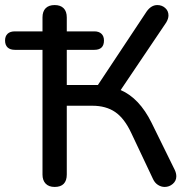

<svg xmlns="http://www.w3.org/2000/svg" viewBox="-40 -732 753 759"><path d="M128 -42V-535H19Q0 -535 -10 -544.5Q-20 -554 -20 -572Q-20 -589 -10 -598.5Q0 -608 19 -608H128V-663Q128 -687 140.5 -699.5Q153 -712 176 -712Q199 -712 211.5 -699.5Q224 -687 224 -663V-608H333Q351 -608 361 -598.5Q371 -589 371 -572Q371 -535 333 -535H224V-396H347L540 -687Q558 -712 582 -712Q600 -712 613 -700.5Q626 -689 626 -671Q626 -658 617 -643L437 -376Q511 -344 559 -247L651 -60Q657 -47 657 -35Q657 -17 643 -5Q629 7 611 7Q597 7 584.5 -1Q572 -9 565 -24L479 -206Q452 -264 415.5 -289Q379 -314 325 -314H224V-42Q224 -18 212 -5.5Q200 7 176 7Q153 7 140.5 -6Q128 -19 128 -42Z"/></svg>

Font: SN Pro
Style: Regular
Weight: 400
Designer: Tobias Whetton
Foundry: Supernotes
Version: Version 1.003